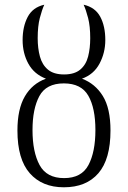

<svg xmlns="http://www.w3.org/2000/svg" viewBox="-20 -785 543 815"><path d="M251 10Q159 10 106.5 -49.5Q54 -109 54 -231Q54 -322 85.5 -376Q117 -430 175 -451Q125 -470 100.5 -514.5Q76 -559 76 -615Q76 -672 97.5 -713Q119 -754 168 -765Q158 -743 149 -708.5Q140 -674 140 -623Q140 -580 149.5 -545Q159 -510 183.5 -489.5Q208 -469 252 -469Q296 -469 320.5 -489.5Q345 -510 354 -545Q363 -580 363 -623Q363 -674 354 -708.5Q345 -743 335 -765Q384 -754 405.5 -714Q427 -674 427 -615Q427 -561 402.5 -515Q378 -469 328 -451Q384 -430 416.5 -377.5Q449 -325 449 -231Q449 -109 397.5 -49.5Q346 10 251 10ZM252 -29Q326 -29 355.5 -84.5Q385 -140 385 -233Q385 -326 355 -378.5Q325 -431 251 -431Q176 -431 147 -377Q118 -323 118 -233Q118 -140 148 -84.5Q178 -29 252 -29Z"/></svg>

Font: Noto Serif SemiCondensed Light
Style: Regular
Weight: 300
Width: 4
Designer: Monotype Design Team
Foundry: Monotype Imaging Inc.
Version: Version 2.013